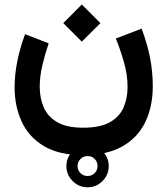

<svg xmlns="http://www.w3.org/2000/svg" viewBox="-20 -463 732 840"><path d="M270.5 263.7Q270.5 225.6 297.9 198.5Q325.2 171.4 363.3 171.4Q401.4 171.4 428.5 198.5Q455.6 225.6 455.6 263.7Q455.6 301.8 428.5 329.1Q401.4 356.4 363.3 356.4Q325.2 356.4 297.9 329.1Q270.5 301.8 270.5 263.7ZM319.3 263.7Q319.3 281.7 332.3 294.4Q345.2 307.1 363.3 307.1Q381.8 307.1 394.3 294.4Q406.7 281.7 406.7 263.7Q406.7 245.1 394.3 232.4Q381.8 219.7 363.3 219.7Q345.2 219.7 332.3 232.4Q319.3 245.1 319.3 263.7ZM337.9 -443.4 419.4 -361.8 337.9 -280.8 256.8 -361.8ZM343.8 95.7Q418.5 95.7 460.7 71.8Q502.9 47.9 520.5 7.3Q538.1 -33.2 538.1 -82Q538.1 -136.7 521.7 -192.9Q505.4 -249 486.8 -294.4L599.6 -337.9Q625.5 -268.6 637 -207.5Q648.4 -146.5 648.4 -86.4Q648.4 4.9 614.7 73Q581.1 141.1 513.4 178.5Q445.8 215.8 343.8 215.8Q238.8 215.8 172.4 176.3Q106 136.7 75 69.3Q43.9 2 43.9 -81.1Q43.9 -136.7 55.9 -196Q67.9 -255.4 89.8 -313.5L192.9 -273.4Q176.3 -224.6 165 -175.8Q153.8 -127 153.8 -83.5Q153.8 -34.7 171.1 6.1Q188.5 46.9 230 71.3Q271.5 95.7 343.8 95.7Z"/></svg>

Font: Vazirmatn FD SemiBold
Style: Regular
Weight: 600
Designer: Saber Rastikerdar
Foundry: Saber Rastikerdar
Version: Version 33.001